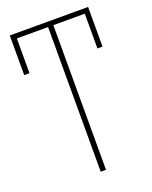

<svg xmlns="http://www.w3.org/2000/svg" viewBox="-143 -845 733 924"><g transform="rotate(-20 223.5 -383.0)"><path d="M237 0H210V-741H50V-563H23V-766H424V-563H398V-741H237Z"/></g></svg>

Font: Noto Sans Display Thin
Style: Regular
Weight: 250
Designer: Monotype Design Team
Foundry: Monotype Imaging Inc.
Version: Version 1.900